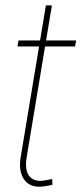

<svg xmlns="http://www.w3.org/2000/svg" viewBox="-20 -694 305 719"><path d="M265.1 -542.5 261.2 -520H45.4L49.3 -542.5ZM151.9 -673.8H174.3L79.6 -103.5Q71.8 -54.2 91.8 -32Q111.8 -9.8 155.8 -20Q160.2 -20.5 165.3 -21.7Q170.4 -22.9 175.3 -23.9L176.3 -2Q170.9 -1 165.8 0.2Q160.6 1.5 155.3 2Q99.6 13.7 74 -17.1Q48.3 -47.9 57.1 -103.5Z"/></svg>

Font: Inter 16pt Thin
Style: Italic
Weight: 250
Italic angle: -9.3988°
Version: Version 4.001;git-66647c0bb